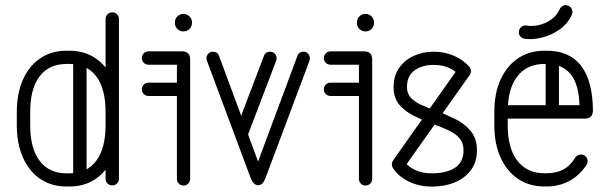

<svg xmlns="http://www.w3.org/2000/svg" viewBox="-20 -706 2313 731"><path d="M44 -228.9V-279.9Q44 -350.4 67.3 -402.7Q90.6 -455 133.1 -483.9Q175.6 -512.9 233.2 -512.9H244.6Q301.6 -512.9 344.1 -483.9Q386.6 -455 409.8 -402.7Q432.9 -350.4 432.9 -279.9V-228.9Q432.9 -158.8 409.8 -106.3Q386.6 -53.9 344.4 -24.9Q302.2 4 244.6 4H233.2Q175.6 4 133.1 -24.9Q90.6 -53.9 67.3 -106.3Q44 -158.8 44 -228.9ZM95 -228.9Q95 -141 131 -93.5Q167 -46 233.2 -46H244.6Q310.5 -46 346.2 -93.5Q381.9 -141 381.9 -228.9V-279.9Q381.9 -368.8 346.2 -415.6Q310.5 -462.5 244.6 -462.5H233.2Q167 -462.5 131 -415.6Q95 -368.8 95 -279.9ZM432.9 -25.5Q432.9 -14.8 425.5 -7.4Q418.1 0 407.4 0Q397 0 389.4 -7.4Q381.9 -14.8 381.9 -25.5V-634.1Q381.9 -644.2 389.4 -651.6Q397 -659 407.4 -659Q418.1 -659 425.5 -651.6Q432.9 -644.2 432.9 -634.1ZM309.6 -30.9Q309.6 -20.1 302.2 -12.8Q294.9 -5.4 284.1 -5.4Q273.4 -5.4 266 -12.8Q258.6 -20.1 258.6 -30.9V-479.5Q258.6 -490.2 266 -497.6Q273.4 -505 284.1 -505Q294.9 -505 302.2 -497.6Q309.6 -490.2 309.6 -479.5Z M545.5 -459.5Q534.8 -459.5 527.4 -466.9Q520 -474.2 520 -485Q520 -495.4 527.4 -502.9Q534.8 -510.5 545.5 -510.5H672.9Q704 -510.5 704 -479.4V-25.1Q704 -14.4 696.6 -7Q689.2 0.4 678.5 0.4Q667.8 0.4 660.7 -7Q653.6 -14.4 653.6 -25.1V-459.5ZM545.5 -340.6Q534.8 -340.6 527.4 -348Q520 -355.4 520 -365.8Q520 -376.5 527.4 -383.9Q534.8 -391.2 545.5 -391.2H678.5Q689.2 -391.2 696.6 -383.9Q704 -376.5 704 -365.8Q704 -355.4 696.6 -348Q689.2 -340.6 678.5 -340.6ZM645.9 -621Q645.9 -634.1 655.3 -643.6Q664.8 -653 678.5 -653Q692 -653 701.4 -643.6Q710.9 -634.1 710.9 -621V-618.8Q710.9 -605.2 701.4 -595.8Q692 -586.4 678.5 -586.4Q664.8 -586.4 655.3 -595.8Q645.9 -605.2 645.9 -618.8Z M1112.4 -493.5Q1114.2 -500.6 1120.9 -504.9Q1127.5 -509.2 1135.4 -509.2Q1146.1 -509.2 1152.9 -501.7Q1159.6 -494.1 1159.6 -484.4Q1159.6 -480 1158.1 -474.2L990.6 -27.5Q979.9 -0.4 962.6 -0.7Q945.4 -1 934.6 -27.5L768.1 -474.2Q766 -479.4 766 -484.4Q766 -494.1 773.1 -501.7Q780.1 -509.2 790.9 -509.2Q798.8 -509.2 805.2 -504.9Q811.6 -500.6 813.9 -493.5L962.6 -91ZM922.4 -188.6Q919.5 -181.5 913.4 -177.2Q907.2 -172.9 899.4 -172.9Q888.6 -172.9 881.2 -180.2Q873.9 -187.6 873.9 -197.8Q873.9 -203.1 876 -206.9L984.9 -493.5Q987.1 -500.6 993.6 -504.9Q1000 -509.2 1008.2 -509.2Q1018.4 -509.2 1025.8 -502Q1033.1 -494.8 1033.1 -484.4Q1033.1 -482.1 1032.6 -479.4Q1032 -476.8 1031.2 -474.2Z M1238.5 -459.5Q1227.8 -459.5 1220.4 -466.9Q1213 -474.2 1213 -485Q1213 -495.4 1220.4 -502.9Q1227.8 -510.5 1238.5 -510.5H1365.9Q1397 -510.5 1397 -479.4V-25.1Q1397 -14.4 1389.6 -7Q1382.2 0.4 1371.5 0.4Q1360.8 0.4 1353.7 -7Q1346.6 -14.4 1346.6 -25.1V-459.5ZM1238.5 -340.6Q1227.8 -340.6 1220.4 -348Q1213 -355.4 1213 -365.8Q1213 -376.5 1220.4 -383.9Q1227.8 -391.2 1238.5 -391.2H1371.5Q1382.2 -391.2 1389.6 -383.9Q1397 -376.5 1397 -365.8Q1397 -355.4 1389.6 -348Q1382.2 -340.6 1371.5 -340.6ZM1338.9 -621Q1338.9 -634.1 1348.3 -643.6Q1357.8 -653 1371.5 -653Q1385 -653 1394.4 -643.6Q1403.9 -634.1 1403.9 -621V-618.8Q1403.9 -605.2 1394.4 -595.8Q1385 -586.4 1371.5 -586.4Q1357.8 -586.4 1348.3 -595.8Q1338.9 -605.2 1338.9 -618.8Z M1727.8 -450.9Q1734.6 -459.9 1746.9 -459.9Q1751.8 -459.9 1757.7 -456.6Q1763.6 -453.4 1768.3 -447.9Q1773 -442.5 1773 -435Q1773 -427.2 1767.6 -419.5L1517.6 -66.2Q1510.8 -55.6 1497.9 -55.6Q1486.5 -55.6 1479.2 -63Q1472 -70.4 1472 -80.1Q1472 -85.2 1473.6 -89.2Q1475.2 -93.1 1477.8 -97ZM1477 -64.8Q1474.9 -67.6 1473.4 -71.6Q1472 -75.5 1472 -80.1Q1472 -90.2 1479.1 -97.9Q1486.1 -105.6 1496.9 -105.6Q1509.5 -105.6 1517 -94.6Q1532.1 -72.4 1559.8 -59.2Q1587.4 -46 1623.9 -46Q1679.4 -46 1712.1 -67.2Q1744.8 -88.4 1744.8 -134.1Q1744.8 -161.2 1730.1 -178.9Q1715.5 -196.6 1688.6 -209.4Q1661.6 -222.1 1625 -235Q1587.8 -248.8 1554.1 -265.9Q1520.4 -283 1499.4 -308.4Q1478.4 -333.8 1478.4 -374.4Q1478.4 -417.6 1500.1 -448.1Q1521.9 -478.5 1556.7 -493.9Q1591.5 -509.2 1630.9 -509.2Q1671.6 -509.2 1707.4 -494Q1743.1 -478.8 1765.8 -453Q1769 -449.4 1771 -445.1Q1773 -440.8 1773 -435Q1773 -428.5 1768 -422.8Q1763 -417 1757.1 -413.6Q1751.1 -410.1 1747.5 -410.1Q1737.1 -410.1 1729.2 -418Q1713.4 -437.4 1688.4 -448.1Q1663.4 -458.9 1630.9 -458.9Q1587.8 -458.9 1558.6 -438.2Q1529.4 -417.5 1529.4 -374.4Q1529.4 -350.2 1543.8 -334.4Q1558.1 -318.6 1583.4 -306.9Q1608.6 -295.1 1641.8 -283.5Q1678.1 -270.4 1713.8 -252.6Q1749.5 -234.8 1772.6 -206.6Q1795.8 -178.4 1795.8 -134.1Q1795.8 -89 1772.9 -58.2Q1750 -27.4 1711.2 -11.5Q1672.4 4.4 1623.9 4.4Q1577.4 4.4 1538.2 -13.9Q1499 -32.2 1477 -64.8Z M1887.5 -254.4Q1876.8 -254.4 1870 -261.8Q1863.2 -269.1 1863.2 -279.9Q1863.2 -290.6 1870 -298Q1876.8 -305.4 1887.5 -305.4H2186.4Q2183.5 -387 2151.7 -424.8Q2119.9 -462.5 2061.1 -462.5H2052.8Q1986.5 -462.5 1949.8 -415.6Q1913 -368.8 1913 -279.9V-229.2Q1913 -141.4 1949.8 -93.9Q1986.5 -46.4 2052.8 -46.4H2061.1Q2098.2 -46.4 2125.2 -60.9Q2152.2 -75.4 2170.5 -106.9Q2178.4 -117.6 2191.6 -117.6Q2203 -117.6 2210.1 -110.2Q2217.1 -102.9 2217.1 -92.1Q2217.1 -83.9 2212.8 -78Q2186.9 -38.5 2147.9 -17.2Q2109 4 2061.1 4H2052.8Q1995.1 4 1952.2 -24.9Q1909.4 -53.9 1885.7 -106.5Q1862 -159.1 1862 -229.2V-279.9Q1862 -350.4 1885.7 -402.7Q1909.4 -455 1952.2 -483.9Q1995.1 -512.9 2052.8 -512.9H2061.1Q2147.9 -512.9 2192.1 -456Q2236.2 -399.1 2237.5 -286.1Q2237.5 -254.4 2206 -254.4ZM2108.1 -298.9Q2108.1 -288.5 2100.4 -281.4Q2092.8 -274.4 2083 -274.4Q2072.2 -274.4 2064.9 -281.4Q2057.5 -288.5 2057.5 -298.9V-475Q2057.5 -485.1 2064.9 -492.8Q2072.2 -500.5 2083 -500.5Q2092.8 -500.5 2100.4 -492.8Q2108.1 -485.1 2108.1 -475ZM2110.5 -670.2Q2114 -678.1 2121 -682.6Q2128 -687.1 2136.6 -686.1Q2147 -684.8 2153.7 -676.7Q2160.4 -668.6 2159.4 -657.9Q2159 -656.4 2158.6 -654.6Q2158.2 -652.8 2157.9 -651.2Q2140.9 -614.2 2108.6 -592.3Q2076.4 -570.4 2040.8 -562.3Q2005.2 -554.2 1978.2 -558.5Q1967.5 -559.5 1960.8 -567.8Q1954.1 -576 1955.5 -586.1Q1956.5 -596.5 1964.4 -603.2Q1972.4 -609.9 1983.1 -608.9Q2004 -605 2029.3 -610.1Q2054.6 -615.2 2076.6 -630.2Q2098.5 -645.1 2110.5 -670.2Z"/></svg>

Font: Libertine-Super Thin
Style: Regular
Weight: 100
Designer: Bastien Sozeau
Foundry: NBR — Bastien Sozeau
Version: Version 2.003;gftools[0.9.33]